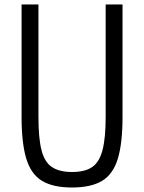

<svg xmlns="http://www.w3.org/2000/svg" viewBox="-20 -820 640 854"><path d="M300 14Q216 14 167 -15.5Q118 -45 97 -114Q76 -183 76 -300V-800H151V-300Q151 -206 164.5 -152.5Q178 -99 211 -77Q244 -55 300 -55Q358 -55 390 -77Q422 -99 436 -152.5Q450 -206 450 -300V-800H525V-300Q525 -183 504 -114Q483 -45 434 -15.5Q385 14 300 14Z"/></svg>

Font: Victor Mono Thin
Style: Regular
Weight: 400
Monospace: yes
Version: Version 1.561;gftools[0.9.30]